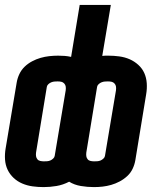

<svg xmlns="http://www.w3.org/2000/svg" viewBox="-23 -755 643 783"><path d="M155 8Q132 8 110 5Q88 2 68 -6.5Q48 -15 32.5 -29.5Q17 -44 8 -63Q-1 -82 -2.5 -104.5Q-4 -127 0 -150L45 -418Q48 -436 56 -453Q64 -470 77.5 -483Q91 -496 108 -505Q125 -514 142.5 -519Q160 -524 178 -526Q196 -528 214 -528Q227 -528 240.5 -527Q254 -526 267 -523L302 -735H429L394 -527Q400 -528 406.5 -528Q413 -528 419 -528Q441 -528 463.5 -525Q486 -522 505.5 -513.5Q525 -505 541 -490.5Q557 -476 565.5 -457Q574 -438 575.5 -415.5Q577 -393 573 -370L529 -102Q526 -84 518 -67Q510 -50 496 -37Q482 -24 465 -15Q448 -6 430.5 -1Q413 4 395.5 6Q378 8 360 8Q333 8 306.5 3.5Q280 -1 259 -14Q234 -1 207.5 3.5Q181 8 155 8ZM156 -97Q163 -97 169.5 -97.5Q176 -98 182 -100.5Q188 -103 193.5 -108Q199 -113 200 -119L245 -387Q246 -395 245 -402Q244 -409 239 -414.5Q234 -420 227 -421.5Q220 -423 212 -423Q206 -423 199.5 -422.5Q193 -422 186.5 -419.5Q180 -417 174.5 -412Q169 -407 168 -401L124 -133Q123 -125 124 -118Q125 -111 129.5 -105.5Q134 -100 141.5 -98.5Q149 -97 156 -97ZM361 -97Q368 -97 374.5 -97.5Q381 -98 387 -100.5Q393 -103 398.5 -108Q404 -113 405 -119L450 -387Q451 -395 450 -402Q449 -409 444 -414.5Q439 -420 432 -421.5Q425 -423 417 -423Q411 -423 404.5 -422.5Q398 -422 391.5 -419.5Q385 -417 379.5 -412Q374 -407 373 -401L329 -133Q328 -125 329 -118Q330 -111 334.5 -105.5Q339 -100 346.5 -98.5Q354 -97 361 -97Z"/></svg>

Font: Iosevka SS04 XBd Ex
Style: Italic
Weight: 800
Width: 7
Italic angle: -9°
Monospace: yes
Designer: Belleve Invis
Foundry: Belleve Invis
Version: Version 19.0.0; ttfautohint (v1.8.4)